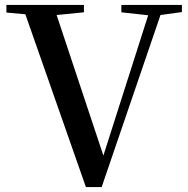

<svg xmlns="http://www.w3.org/2000/svg" viewBox="-20 -755 765 780"><path d="M473 -705 582 -693 400 -123 210 -694 321 -705V-735H6V-704L83 -697L329 5H393L632 -694L719 -706V-735H473Z"/></svg>

Font: Noto Serif CJK SC SemiBold
Style: Regular
Weight: 600
Designer: Ryoko NISHIZUKA 西塚涼子 (kana & ideographs); Frank Grießhammer (Latin, Greek & Cyrillic); Wenlong ZHANG 张文龙 (bopomofo); San
Foundry: Adobe
Version: Version 2.001;hotconv 1.1.0;makeotfexe 2.6.0